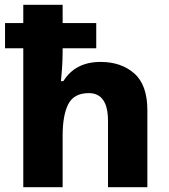

<svg xmlns="http://www.w3.org/2000/svg" viewBox="-20 -780 705 800"><path d="M241 -760H77V-684H1V-579H77V0H241V-215Q241 -300 264.5 -346Q288 -392 350 -392Q430 -392 430 -276V0H594V-321Q594 -426 539.5 -474Q485 -522 399 -522Q294 -522 244 -442H234Q236 -460 238.5 -496Q241 -532 241 -566V-579H381V-684H241Z"/></svg>

Font: Noto Sans UI Extra
Style: Regular
Weight: 800
Designer: Monotype Design Team
Foundry: Monotype Imaging Inc.
Version: Version 1.901